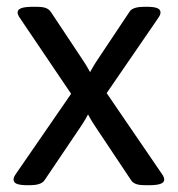

<svg xmlns="http://www.w3.org/2000/svg" viewBox="-20 -545 525 567"><path d="M412 -525H408C388 -525 370 -522 363 -511L267 -367C255 -349 250 -339 246 -332C242 -339 237 -349 225 -367L130 -510C122 -522 108 -525 87 -525H78C44 -525 32 -519 32 -508C32 -503 35 -497 40 -490L190 -268L28 -33C23 -26 20 -20 20 -15C20 -3 32 2 63 2H66C86 2 103 -1 111 -12L219 -172C231 -190 236 -200 240 -207C244 -200 249 -190 261 -172L367 -13C375 -1 389 2 410 2H419C453 2 465 -4 465 -15C465 -20 462 -26 457 -33L295 -270L446 -490C451 -497 454 -503 454 -508C454 -520 442 -525 412 -525Z"/></svg>

Font: Asap
Style: Regular
Weight: 400
Designer: Pablo Cosgaya
Foundry: Pablo Cosgaya
Version: Version 1.007;PS 001.007;hotconv 1.0.70;makeotf.lib2.5.58329